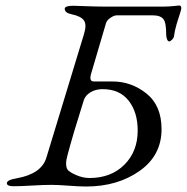

<svg xmlns="http://www.w3.org/2000/svg" viewBox="-20 -674 681 700"><path d="M294 6Q269 6 230.5 3Q192 0 167 0Q140 0 97 2.5Q54 5 29 5Q5 5 5 -6Q5 -18 41 -24Q131 -40 149 -99L286 -549Q297 -584 286 -599.5Q275 -615 241 -622Q216 -627 216 -642Q216 -653 247 -653Q251 -653 291.5 -651.5Q332 -650 356 -650H579Q594 -650 614 -652L633 -654Q641 -654 641 -644Q641 -639 636 -624.5Q631 -610 624 -586.5Q617 -563 614 -540Q613 -535 607 -529Q601 -523 597 -523Q592 -523 589 -531Q586 -539 586 -546Q586 -592 576 -604Q565 -618 538 -618H405Q396 -618 382.5 -609Q369 -600 366 -588L313 -408Q303 -377 322 -377H390Q459 -377 514 -333Q569 -289 569 -203Q569 -107 488.5 -50.5Q408 6 294 6ZM354 -349Q328 -349 309 -337Q290 -325 285 -307Q246 -184 226 -108Q216 -73 226 -56Q232 -47 257 -36Q282 -25 306 -25Q385 -25 433.5 -73.5Q482 -122 482 -198Q482 -265 449 -307Q416 -349 354 -349Z"/></svg>

Font: EB Garamond 12
Style: Italic
Weight: 400
Italic angle: -17°
Version: Version 0.016; ttfautohint (v1.8.4)